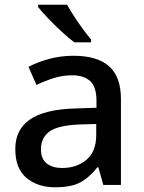

<svg xmlns="http://www.w3.org/2000/svg" viewBox="-20 -786 614 816"><path d="M292 -549Q393 -549 443.5 -504.5Q494 -460 494 -365V0H419L398 -75H394Q359 -31 320.5 -10.5Q282 10 214 10Q141 10 93 -29.5Q45 -69 45 -153Q45 -235 107 -278Q169 -321 298 -325L390 -328V-358Q390 -417 363 -441.5Q336 -466 287 -466Q246 -466 208 -454Q170 -442 135 -425L101 -502Q139 -522 188.5 -535.5Q238 -549 292 -549ZM317 -257Q225 -253 189.5 -226.5Q154 -200 154 -152Q154 -110 179 -91Q204 -72 244 -72Q306 -72 347.5 -107Q389 -142 389 -212V-259ZM265 -766Q277 -744 295 -716.5Q313 -689 332 -663Q351 -637 367 -618V-606H296Q272 -624 241.5 -652Q211 -680 183.5 -709Q156 -738 142 -756V-766Z"/></svg>

Font: Noto Sans Arabic Med
Style: Regular
Weight: 500
Designer: Monotype Design Team, Nadine Chahine, Nizar Qandah and Khaled Hosny
Foundry: Monotype Imaging Inc.
Version: Version 2.012; ttfautohint (v1.8.4.7-5d5b)